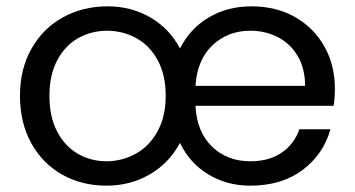

<svg xmlns="http://www.w3.org/2000/svg" viewBox="-20 -577 1120 606"><path d="M1037 -297Q1037 -268 1033 -243H597Q601 -161 649 -114.5Q697 -68 770 -68Q830 -68 869.5 -95.5Q909 -123 925 -169H1023Q1001 -90 935 -40.5Q869 9 770 9Q696 9 637.5 -26.5Q579 -62 548 -126Q514 -62 452.5 -26.5Q391 9 316 9Q238 9 176 -26Q114 -61 78.5 -125.5Q43 -190 43 -275Q43 -359 79.5 -423.5Q116 -488 179 -522.5Q242 -557 320 -557Q394 -557 454.5 -522Q515 -487 548 -424Q580 -487 639 -522Q698 -557 774 -557Q852 -557 911.5 -523Q971 -489 1004 -430Q1037 -371 1037 -297ZM316 -68Q365 -68 408 -91.5Q451 -115 477 -162Q503 -209 503 -275Q503 -341 477.5 -387.5Q452 -434 409.5 -457Q367 -480 318 -480Q269 -480 227.5 -457Q186 -434 161 -387.5Q136 -341 136 -275Q136 -208 160.5 -161.5Q185 -115 226 -91.5Q267 -68 316 -68ZM943 -306Q943 -360 920 -399.5Q897 -439 857.5 -459.5Q818 -480 770 -480Q699 -480 650.5 -434Q602 -388 597 -306Z"/></svg>

Font: DVN-Poppins
Style: Regular
Weight: 400
Designer: Ninad Kale (Devanagari), Jonny Pinhorn (Latin)
Foundry: Indian Type Foundry
Version: 4.004